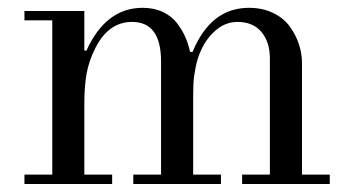

<svg xmlns="http://www.w3.org/2000/svg" viewBox="-20 -459 872 479"><path d="M41 0V-23.4H110.4V-408.2H41V-431.6H190.4V-333.5L195.3 -332Q243.7 -439.5 335.9 -439.5Q364.3 -439.5 386.5 -429Q408.7 -418.5 421.9 -400.9Q435.1 -383.3 442.6 -366Q450.2 -348.6 454.1 -329.6H460.4Q505.9 -439.5 601.1 -439.5Q634.8 -439.5 661.1 -426.8Q687.5 -414.1 702.6 -393.3Q717.8 -372.6 725.6 -349.1Q733.4 -325.7 733.4 -302.2V-23.4H802.7V0H584V-23.4H653.3V-313.5Q653.3 -354 632.3 -379.2Q611.3 -404.3 572.3 -404.3Q543.9 -404.3 520.5 -385.3Q497.1 -366.2 482.9 -336.4Q473.1 -316.4 468.3 -292.2Q463.4 -268.1 462.6 -250.5Q461.9 -232.9 461.9 -201.2V-23.4H531.2V0H312.5V-23.4H381.8V-305.7Q381.8 -404.3 309.6 -404.3Q250.5 -404.3 217.8 -338.9Q201.7 -307.1 196 -275.1Q190.4 -243.2 190.4 -201.2V-23.4H259.8V0Z"/></svg>

Font: Theano Didot
Style: Regular
Weight: 400
Designer: Alexey Kryukov
Version: Version 2.0